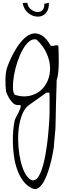

<svg xmlns="http://www.w3.org/2000/svg" viewBox="-20 -760 465 1348"><path d="M204.1 561.5Q167 543.9 141.6 509.3Q116.2 474.6 100.6 430.2Q85 385.7 78.1 336.4Q71.3 287.1 70.3 240.2Q69.3 193.4 73.2 153.3Q77.1 113.3 83 86.9Q85 77.1 93.3 62Q101.6 46.9 109.4 31.2Q117.2 15.6 122.6 1Q127.9 -13.7 124 -22.5H103.5Q86.9 -22.5 73.2 -34.7Q59.6 -46.9 49.3 -62.5Q39.1 -78.1 32.2 -93.8Q25.4 -109.4 22.5 -117.2Q20.5 -135.7 19 -158.2Q17.6 -180.7 18.1 -203.1Q18.6 -225.6 21.5 -248.5Q24.4 -271.5 32.2 -292Q41 -317.4 58.1 -354Q75.2 -390.6 97.7 -425.8Q120.1 -460.9 147.9 -488.3Q175.8 -515.6 206.5 -523.4Q237.3 -531.2 270.5 -513.2Q303.7 -495.1 336.9 -438.5Q344.7 -436.5 352.5 -438Q360.4 -439.5 367.2 -440.9Q374 -442.4 379.4 -442.4Q384.8 -442.4 389.6 -438.5Q390.6 -426.8 391.6 -395.5Q392.6 -364.3 392.6 -327.1Q392.6 -290 389.2 -254.4Q385.7 -218.8 377.9 -197.3Q377.9 -184.6 377 -157.2Q376 -129.9 375 -96.2Q374 -62.5 373 -24.9Q372.1 12.7 371.6 46.4Q371.1 80.1 370.1 106.9Q369.1 133.8 369.1 146.5Q368.2 152.3 366.7 169.9Q365.2 187.5 363.3 207Q361.3 226.6 359.9 244.6Q358.4 262.7 358.4 269.5Q357.4 275.4 353 302.7Q348.6 330.1 339.8 366.7Q331.1 403.3 318.4 442.9Q305.7 482.4 288.6 513.2Q271.5 543.9 250.5 559.1Q229.5 574.2 204.1 561.5ZM173.8 482.4Q194.3 505.9 210.9 506.3Q227.5 506.8 241.2 491.7Q254.9 476.6 266.1 448.7Q277.3 420.9 285.6 388.2Q293.9 355.5 299.8 321.3Q305.7 287.1 309.6 258.8Q313.5 230.5 315.4 211.4Q317.4 192.4 317.4 190.4Q318.4 180.7 320.3 160.2Q322.3 139.6 323.7 118.7Q325.2 97.7 326.2 80.6Q327.1 63.5 327.1 58.6Q328.1 48.8 328.1 24.9Q328.1 1 328.1 -25.4Q328.1 -51.8 328.1 -75.7Q328.1 -99.6 327.1 -109.4H305.7L183.6 -22.5Q156.2 -2.9 139.2 35.6Q122.1 74.2 114.3 122.6Q106.4 170.9 107.4 224.1Q108.4 277.3 116.2 326.7Q124 376 138.7 417.5Q153.3 459 173.8 482.4ZM83 -94.7Q137.7 -77.1 184.1 -86.4Q230.5 -95.7 263.7 -123.5Q296.9 -151.4 314.9 -194.3Q333 -237.3 331.5 -286.1Q330.1 -335 307.1 -386.2Q284.2 -437.5 236.3 -482.4Q209 -489.3 184.1 -468.3Q159.2 -447.3 138.2 -409.2Q117.2 -371.1 101.6 -323.7Q85.9 -276.4 78.1 -230.5Q70.3 -184.6 70.8 -147.5Q71.3 -110.4 83 -94.7ZM171.9 -740.2Q174.8 -713.9 194.3 -696.8Q213.9 -679.7 235.8 -676.3Q257.8 -672.9 274.9 -685.5Q292 -698.2 291 -733.4L323.2 -740.2Q324.2 -705.1 312 -683.1Q299.8 -661.1 280.8 -651.4Q261.7 -641.6 238.8 -643.6Q215.8 -645.5 194.8 -657.2Q173.8 -668.9 158.7 -689.9Q143.6 -710.9 139.6 -739.3Z"/></svg>

Font: Give You Glory
Style: Regular
Weight: 400
Designer: Kimberly Geswein
Foundry: Kimberly Geswein
Version: Version 1.002